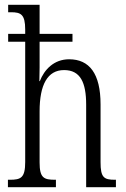

<svg xmlns="http://www.w3.org/2000/svg" viewBox="-20 -780 525 800"><path d="M13 0H213V-31H210C163 -31 145 -38 145 -103V-316C145 -427 178 -488 247 -488C315 -488 339 -436 339 -344V0H463V-31H459C413 -31 399 -40 399 -104V-345C399 -474 352 -533 268 -533C204 -533 164 -489 146 -442H144C144 -454 145 -479 145 -499V-606H282V-639H145V-760H14V-729H26C67 -729 85 -720 85 -657V-639H14V-606H85V-105C85 -39 67 -31 21 -31H13Z"/></svg>

Font: Noto Serif Bengali ExtraCondensed Light
Style: Regular
Weight: 300
Width: 2
Designer: Juan Bruce, Universal Thirst, Indian Type Foundry and the Monotype Design Team.
Foundry: Monotype Imaging Inc.
Version: Version 2.003